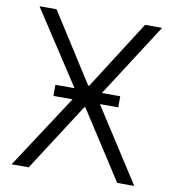

<svg xmlns="http://www.w3.org/2000/svg" viewBox="-82 -799 786 870"><g transform="rotate(10 311.5 -363.5)"><path d="M108 -727.3H29.5L250.4 -389.2H162.3V-338.1H250.4L29.5 0H108L309.3 -312.1H313.9L515.3 0H593.8L376.1 -338.1H460.6V-389.2H376.1L593.8 -727.3H515.3L313.9 -411.6H309.3Z"/></g></svg>

Font: Karasuma Gothic
Style: Light
Weight: 300
Designer: Rasmus Andersson / Ryoko Nishizuka
Foundry: rsms
Version: Version 1.00